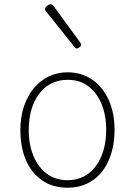

<svg xmlns="http://www.w3.org/2000/svg" viewBox="-20 -856 629 895"><path d="M295 19Q226 19 176.5 -15Q127 -49 101 -109.5Q75 -170 75 -250Q75 -310 91.5 -359.5Q108 -409 137.5 -444.5Q167 -480 207 -499.5Q247 -519 295 -519Q360 -519 409.5 -485Q459 -451 486.5 -390.5Q514 -330 514 -250Q514 -202 504 -160.5Q494 -119 475.5 -86Q457 -53 430.5 -29.5Q404 -6 370 6.5Q336 19 295 19ZM295 -16Q337 -16 370 -33Q403 -50 426.5 -81.5Q450 -113 462.5 -156Q475 -199 475 -250Q475 -319 453 -372Q431 -425 391 -454.5Q351 -484 295 -484Q253 -484 219.5 -467Q186 -450 162.5 -419Q139 -388 126.5 -345Q114 -302 114 -250Q114 -182 136 -129Q158 -76 198.5 -46Q239 -16 295 -16ZM339 -630Q336 -630 333 -631Q330 -632 328 -636L194 -804Q192 -807 191 -809Q190 -811 190 -814Q190 -819 194.5 -824Q199 -829 205 -832.5Q211 -836 216 -836Q223 -836 229 -829L354 -658Q356 -655 357 -652.5Q358 -650 358 -648Q358 -642 351 -636Q344 -630 339 -630Z"/></svg>

Font: Playwrite BE WAL Thin
Style: Regular
Weight: 250
Version: Version 1.002